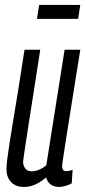

<svg xmlns="http://www.w3.org/2000/svg" viewBox="-20 -734 340 764"><path d="M75.7 10Q42.8 10 24.3 -9.4Q5.8 -28.8 5.8 -60.5Q5.8 -75.4 8.8 -99.8Q11.8 -124.2 17.5 -161.5Q23.1 -198.8 32 -251.4Q40.8 -303.9 52.3 -374.4Q63.8 -444.9 77.5 -536.2H140.2Q123.8 -431.2 112.7 -359.2Q101.5 -287.3 94.1 -240.9Q86.7 -194.5 82.7 -166.5Q78.6 -138.5 76 -121.7Q73.5 -104.9 71.9 -91.3Q71.6 -75.4 80.3 -63.8Q89 -52.3 106.1 -52.3Q115.6 -52.3 124.8 -54.8Q134.1 -57.4 144.2 -62.8Q154.3 -68.3 164.2 -75.8L237.1 -536.2H299.5Q278.8 -405.1 265 -320.3Q251.2 -235.4 243.7 -186.1Q236.2 -136.8 232.5 -113.6Q228.8 -90.5 228 -82.7Q227.1 -74.9 227.1 -72.3Q227.1 -64.3 230.6 -58.5Q234.2 -52.8 244.7 -52.8Q248.8 -52.8 255.4 -54.2Q262 -55.6 268.9 -58.6L265.5 -4.6Q255.3 1.5 240.5 5.8Q225.8 10 215.1 10Q195.8 10 181.8 0.1Q167.8 -9.9 163.9 -28.1Q148.7 -15.3 134.2 -6.9Q119.7 1.5 105.7 5.7Q91.6 10 75.7 10ZM127.2 -659 135.8 -714.3H299.4L290.9 -659Z"/></svg>

Font: Georama
Style: Italic
Weight: 400
Width: 2
Italic angle: -9°
Designer: Jean-Baptiste Levee
Foundry: Production Type
Version: Version 1.000